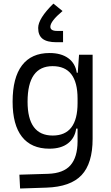

<svg xmlns="http://www.w3.org/2000/svg" viewBox="-20 -825 626 1078"><path d="M92.8 233.4 88.9 155.8 250 150.9Q336.4 147.9 375.7 102.8Q415 57.6 415.5 -30.3V-103H407.7Q400.4 -50.3 361.8 -20.3Q323.2 9.8 257.3 9.8Q155.8 9.8 103.3 -57.1Q50.8 -124 50.8 -253.9Q50.8 -388.7 103.5 -458Q156.2 -527.3 258.3 -527.3Q323.2 -527.3 363 -498.5Q402.8 -469.7 411.1 -416.5H416.5L423.8 -517.6H500V-45.9Q500 92.3 438 158.2Q376 224.1 240.2 228.5ZM415.5 -271.5Q415.5 -453.6 275.4 -453.6Q134.8 -453.6 134.8 -253.9Q134.8 -64 275.9 -64Q415.5 -64 415.5 -246.1ZM279.8 -804.7 331.1 -763.2Q295.4 -732.9 279.1 -711.4Q262.7 -689.9 262.7 -674.8Q262.7 -651.4 300.3 -651.4H334V-587.9H297.4Q244.1 -587.9 219.2 -607.2Q194.3 -626.5 194.3 -668Q194.3 -720.7 279.8 -804.7Z"/></svg>

Font: Cascadia Mono SemiLight
Style: Regular
Weight: 350
Monospace: yes
Designer: Aaron Bell
Foundry: Saja Typeworks
Version: Version 2404.023; ttfautohint (v1.8.4)